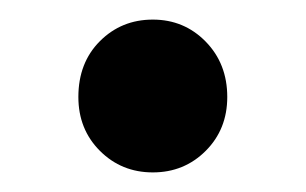

<svg xmlns="http://www.w3.org/2000/svg" viewBox="-20 -176 312 196"><path d="M60 -77Q60 -112 82 -134Q104 -156 136 -156Q168 -156 190 -133.5Q212 -111 212 -77Q212 -44 190 -22Q168 0 136 0Q104 0 82 -22Q60 -44 60 -77Z"/></svg>

Font: Marmelad
Style: Regular
Weight: 400
Designer: Manvel Shmavonyan
Foundry: Cyreal
Version: Version 1.001;PS 001.001;hotconv 1.0.88;makeotf.lib2.5.64775